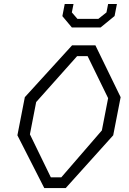

<svg xmlns="http://www.w3.org/2000/svg" viewBox="-20 -962 660 982"><path d="M206.5 0H316L559 -270L597 -465L468 -730H348.5L107 -465L69 -270ZM133 -275 165 -440 374.5 -675H428L533 -460L501 -295L293.5 -55H240ZM299 -879.5 347.5 -821.5H494.5L566 -880L578 -941.5H533L524.5 -898.5L483 -865.5H376L347.5 -898.5L356 -941.5H311Z"/></svg>

Font: Monaspace Krypton ExtraLight
Style: Italic
Weight: 200
Italic angle: -11°
Designer: Riley Cran & the Lettermatic Team
Foundry: Lettermatic
Version: Version 1.101 (Monaspace Krypton)